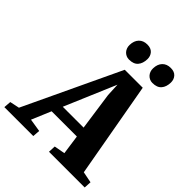

<svg xmlns="http://www.w3.org/2000/svg" viewBox="-339 -1124 1279 1279"><g transform="rotate(45 301.0 -484.5)"><path d="M312.5 -743.2H481.9L602.5 -67.4L681.2 -51.8L678.2 0H341.8L344.2 -51.8L420.9 -65.9L401.4 -203.1H163.6L106 -66.4L197.8 -51.8L193.8 0H-78.6L-74.7 -51.8L-7.3 -65.9ZM194.8 -276.9H391.1L353 -545.4L348.6 -638.7ZM284.2 -811Q269.5 -811 257.3 -816.7Q245.1 -822.3 236.3 -831.8Q227.5 -841.3 222.7 -854.5Q217.8 -867.7 218.3 -882.8Q219.2 -922.9 241 -945.8Q262.7 -968.8 300.3 -968.8Q335 -968.8 352.5 -949Q370.1 -929.2 369.6 -899.9Q368.7 -858.9 348.1 -835Q327.6 -811 284.2 -811ZM504.9 -811Q490.2 -811 478 -816.7Q465.8 -822.3 457 -831.8Q448.2 -841.3 443.4 -854.5Q438.5 -867.7 439 -882.8Q439.9 -922.9 461.7 -945.8Q483.4 -968.8 521 -968.8Q555.7 -968.8 573.2 -949Q590.8 -929.2 590.3 -899.9Q589.4 -858.9 568.8 -835Q548.3 -811 504.9 -811Z"/></g></svg>

Font: Merriweather UltraBold
Style: Italic
Weight: 900
Italic angle: -7°
Designer: Eben Sorkin ( eben@eyebytes.com )
Foundry: Eben Sorkin ( eben@eyebytes.com )
Version: Version 1.52; ttfautohint (v1.4.1)